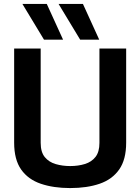

<svg xmlns="http://www.w3.org/2000/svg" viewBox="-20 -947 714 977"><path d="M52 -221V-700H187V-220Q187 -173 208 -147.5Q229 -122 263.5 -112Q298 -102 337 -102Q378 -102 412 -112.5Q446 -123 466 -148.5Q486 -174 486 -220V-700H622V-221Q622 -135 586.5 -84.5Q551 -34 487 -12Q423 10 337 10Q252 10 187.5 -12Q123 -34 87.5 -84.5Q52 -135 52 -221ZM388 -745 278 -927H402L485 -745ZM204 -745 94 -927H218L301 -745Z"/></svg>

Font: Georama SemiBold
Style: Regular
Weight: 600
Designer: Jean-Baptiste Levee
Foundry: Production Type
Version: Version 1.000